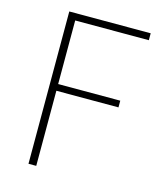

<svg xmlns="http://www.w3.org/2000/svg" viewBox="-110 -805 737 884"><g transform="rotate(15 259.0 -363.0)"><path d="M110 0H147V-358H443V-390H147V-693H498V-726H110Z"/></g></svg>

Font: SSpoqa Han Sans Neo Thin
Style: Regular
Weight: 100
Designer: [Spoqa Han Sans Neo] Dong-huui Kim  Younghwa Kang  Yujin Lee  [Noto Sans] Ryoko NISHIZUKA  (kana & ideographs); Paul D. 
Foundry: Spoqa (http://www.spoqa-han-sans.com)
Version: Version 1.000